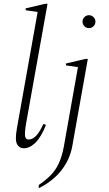

<svg xmlns="http://www.w3.org/2000/svg" viewBox="-20 -770 572 1010"><path d="M105 10Q81 10 69.5 -12Q58 -34 69 -95L178 -707L115 -716V-726L217 -750H230L117 -119Q109 -71 112 -53.5Q115 -36 131 -36Q172 -36 208 -118L222 -113Q196 -48 166 -19Q136 10 105 10ZM448 -622Q434 -622 424 -632Q414 -642 414 -656Q414 -670 424 -680Q434 -690 448 -690Q462 -690 472 -680Q482 -670 482 -656Q482 -642 472 -632Q462 -622 448 -622ZM184 220V203Q218 180 244 154.5Q270 129 288 92Q306 55 316 0L390 -417L327 -426V-436L429 -460H442L360 0Q347 70 302.5 126.5Q258 183 184 220Z"/></svg>

Font: Spectral ExtraLight
Style: Italic
Weight: 275
Italic angle: -10°
Designer: Jean-Baptiste Levee
Foundry: Production Type
Version: Version 2.001